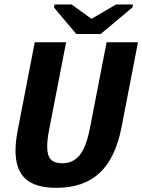

<svg xmlns="http://www.w3.org/2000/svg" viewBox="-20 -853 654 882"><path d="M239.3 9.8Q142.1 9.8 96.7 -32Q51.3 -73.7 51.3 -161.1Q51.3 -204.1 62 -257.8L139.6 -658.7H283.7L206.1 -259.3Q196.8 -212.9 196.8 -179.2Q196.8 -137.7 213.4 -120.4Q230 -103 265.1 -103Q315.4 -103 345.7 -139.9Q376 -176.8 393.1 -264.2L469.7 -658.7H613.8L537.6 -265.1Q509.8 -125.5 436.8 -57.9Q363.8 9.8 239.3 9.8ZM442.4 -696.8H330.6L228 -818.4L231 -832.5H309.1L399.4 -767.1H401.4L513.2 -832.5H590.8L587.9 -818.4Z"/></svg>

Font: Cousine
Style: Bold Italic
Weight: 700
Italic angle: -12°
Monospace: yes
Designer: Steve Matteson
Foundry: Ascender Corporation
Version: Version 1.20